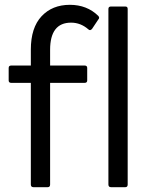

<svg xmlns="http://www.w3.org/2000/svg" viewBox="-20 -777 628 797"><path d="M119 0Q108 0 108 -11V-433H27Q16 -433 16 -443V-495Q16 -505 27 -505H108V-571Q108 -662 152.5 -709.5Q197 -757 270 -757Q341 -757 388 -711Q395 -703 388 -696L362 -657Q354 -648 347 -655Q315 -683 275 -683Q188 -683 188 -570V-505H331Q342 -505 342 -495V-443Q342 -433 331 -433H188V-11Q188 0 178 0ZM441 0Q430 0 430 -11V-740Q430 -750 441 -750H500Q510 -750 510 -740V-11Q510 0 500 0Z"/></svg>

Font: LINE Seed Sans App
Style: Regular
Weight: 400
Designer: LINE VX Design & Dalton Maag Ltd & Sandoll Inc
Foundry: Dalton Maag Ltd
Version: Version 1.003